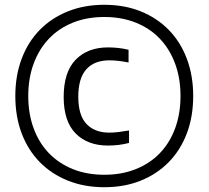

<svg xmlns="http://www.w3.org/2000/svg" viewBox="-20 -771 871 802"><path d="M431 -163Q346 -163 296 -213.5Q246 -264 246 -366Q246 -470 296 -521.5Q346 -573 431 -573Q454 -573 475.5 -570.5Q497 -568 517 -563V-510Q497 -514 476.5 -516.5Q456 -519 437 -519Q374 -519 340.5 -481.5Q307 -444 307 -367Q307 -289 341.5 -253Q376 -217 436 -217Q454 -217 475 -219.5Q496 -222 519 -226V-174Q478 -163 431 -163ZM416 11Q332 11 263.5 -16.5Q195 -44 146 -94Q97 -144 70.5 -214Q44 -284 44 -370Q44 -455 70.5 -525.5Q97 -596 146 -646Q195 -696 263.5 -723.5Q332 -751 416 -751Q500 -751 568 -723.5Q636 -696 685 -646Q734 -596 760.5 -525.5Q787 -455 787 -370Q787 -284 760.5 -214Q734 -144 685 -94Q636 -44 568 -16.5Q500 11 416 11ZM416 -41Q488 -41 547 -64.5Q606 -88 647.5 -131Q689 -174 711.5 -235Q734 -296 734 -370Q734 -444 711.5 -505Q689 -566 647.5 -609.5Q606 -653 547 -676.5Q488 -700 416 -700Q343 -700 284.5 -676.5Q226 -653 184.5 -609.5Q143 -566 120.5 -505Q98 -444 98 -370Q98 -296 120.5 -235Q143 -174 184.5 -131Q226 -88 284.5 -64.5Q343 -41 416 -41Z"/></svg>

Font: Encode Sans Condensed
Style: Regular
Weight: 400
Designer: Pablo Impallari, Andres Torresi
Foundry: Pablo Impallari, Andres Torresi
Version: Version 1.000; ttfautohint (v1.00) -l 8 -r 50 -G 200 -x 14 -